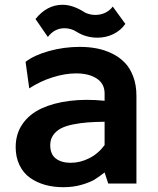

<svg xmlns="http://www.w3.org/2000/svg" viewBox="-20 -760 656 795"><path d="M247.1 -643.1Q205.6 -643.1 178.2 -606.9L127 -681.2Q174.3 -740.2 238.8 -740.2Q282.7 -740.2 332 -708Q352.1 -698.2 375 -698.2Q397 -698.2 416.3 -707.5Q435.5 -716.8 446.8 -732.9L499 -661.1Q479.5 -633.3 449 -618.7Q418.5 -604 383.8 -604Q336.4 -604 297.9 -627.9Q274.9 -643.1 247.1 -643.1ZM310.1 -565.9Q347.2 -565.9 380.4 -559.6Q413.6 -553.2 444.1 -538.3Q474.6 -523.4 496.6 -500.7Q518.6 -478 531.7 -442.9Q544.9 -407.7 544.9 -363.8V0H428.2L413.1 -45.9Q389.2 -27.3 371.3 -16.4Q353.5 -5.4 318.6 4.9Q283.7 15.1 242.2 15.1Q201.7 15.1 166.7 5.4Q131.8 -4.4 104.2 -23.9Q76.7 -43.5 60.8 -76.2Q44.9 -108.9 44.9 -150.9Q44.9 -205.6 73.2 -246.6Q101.6 -287.6 151.6 -310.8Q201.7 -334 268.3 -342.3Q335 -350.6 413.1 -342.8V-373Q413.1 -413.6 380.6 -434.8Q348.1 -456.1 294.9 -456.1Q249.5 -456.1 198 -439.9Q146.5 -423.8 101.1 -394L85.9 -503.9Q120.6 -531.2 182.6 -548.6Q244.6 -565.9 310.1 -565.9ZM413.1 -159.2V-255.9Q374 -255.4 344 -253.2Q314 -251 283.2 -244.9Q252.4 -238.8 232.7 -228.5Q212.9 -218.3 200.4 -200.7Q188 -183.1 188 -159.2Q188 -121.1 211.2 -103.5Q234.4 -85.9 272.9 -85.9Q311.5 -85.9 348.9 -104.5Q386.2 -123 413.1 -159.2Z"/></svg>

Font: Stilu SemiBold
Style: Regular
Weight: 600
Designer: Genilson Lima Santos
Foundry: Genilson Lima Santos
Version: Version 1.200;PS 001.200;hotconv 1.0.88;makeotf.lib2.5.64775